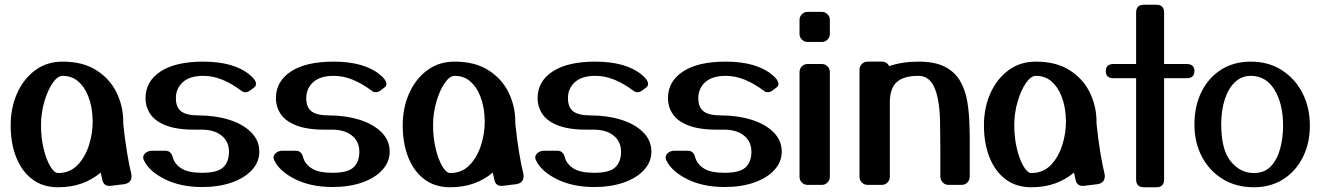

<svg xmlns="http://www.w3.org/2000/svg" viewBox="-20 -780 5576 810"><path d="M225 10Q161 10 116.5 -23.5Q72 -57 48.5 -116Q25 -175 25 -251Q25 -326 52.5 -387Q80 -448 129 -484Q178 -520 244 -520Q330 -520 387 -483.5Q444 -447 472 -389Q500 -331 500 -266Q500 -262 500 -258Q507 -191 516 -136.5Q525 -82 534 -46Q535 -43 535 -38Q535 -8 504 -3L447 4Q419 7 412 -19Q408 -35 405 -52Q371 -23 326 -6.5Q281 10 225 10ZM225 -50Q274 -50 306 -82.5Q338 -115 354.5 -165Q371 -215 371 -268Q371 -268 371 -268.5Q371 -269 371 -272Q370 -277 370 -283Q370 -288 370 -292Q367 -336 352 -374.5Q337 -413 310 -436.5Q283 -460 244 -460Q223 -460 202 -429.5Q181 -399 167 -351Q153 -303 153 -251Q153 -199 164 -153Q175 -107 192 -78.5Q209 -50 225 -50Z M587 -104Q584 -110 584 -115Q584 -127 595 -135.5Q606 -144 620 -144H678Q702 -144 709 -116Q717 -87 746 -69Q775 -51 833 -51Q897 -51 921.5 -74Q946 -97 946 -140Q946 -184 913 -209.5Q880 -235 820 -233Q736 -231 686.5 -248.5Q637 -266 615.5 -297Q594 -328 594 -366Q594 -437 657.5 -478.5Q721 -520 837 -520Q966 -520 1033 -465Q1060 -443 1060 -426Q1060 -416 1052 -411L1035 -398Q1025 -391 1016 -391Q1006 -391 1000 -396Q957 -428 917.5 -444Q878 -460 837 -460Q781 -460 751.5 -433.5Q722 -407 722 -366Q722 -327 744.5 -310Q767 -293 820 -293Q888 -293 946 -275Q1004 -257 1039 -222.5Q1074 -188 1074 -140Q1074 -97 1043 -63Q1012 -29 957.5 -10Q903 9 833 9Q742 9 675.5 -24Q609 -57 587 -104Z M1137 -104Q1134 -110 1134 -115Q1134 -127 1145 -135.5Q1156 -144 1170 -144H1228Q1252 -144 1259 -116Q1267 -87 1296 -69Q1325 -51 1383 -51Q1447 -51 1471.5 -74Q1496 -97 1496 -140Q1496 -184 1463 -209.5Q1430 -235 1370 -233Q1286 -231 1236.5 -248.5Q1187 -266 1165.5 -297Q1144 -328 1144 -366Q1144 -437 1207.5 -478.5Q1271 -520 1387 -520Q1516 -520 1583 -465Q1610 -443 1610 -426Q1610 -416 1602 -411L1585 -398Q1575 -391 1566 -391Q1556 -391 1550 -396Q1507 -428 1467.5 -444Q1428 -460 1387 -460Q1331 -460 1301.5 -433.5Q1272 -407 1272 -366Q1272 -327 1294.5 -310Q1317 -293 1370 -293Q1438 -293 1496 -275Q1554 -257 1589 -222.5Q1624 -188 1624 -140Q1624 -97 1593 -63Q1562 -29 1507.5 -10Q1453 9 1383 9Q1292 9 1225.5 -24Q1159 -57 1137 -104Z M1879 10Q1815 10 1770.5 -23.5Q1726 -57 1702.5 -116Q1679 -175 1679 -251Q1679 -326 1706.5 -387Q1734 -448 1783 -484Q1832 -520 1898 -520Q1984 -520 2041 -483.5Q2098 -447 2126 -389Q2154 -331 2154 -266Q2154 -262 2154 -258Q2161 -191 2170 -136.5Q2179 -82 2188 -46Q2189 -43 2189 -38Q2189 -8 2158 -3L2101 4Q2073 7 2066 -19Q2062 -35 2059 -52Q2025 -23 1980 -6.5Q1935 10 1879 10ZM1879 -50Q1928 -50 1960 -82.5Q1992 -115 2008.5 -165Q2025 -215 2025 -268Q2025 -268 2025 -268.5Q2025 -269 2025 -272Q2024 -277 2024 -283Q2024 -288 2024 -292Q2021 -336 2006 -374.5Q1991 -413 1964 -436.5Q1937 -460 1898 -460Q1877 -460 1856 -429.5Q1835 -399 1821 -351Q1807 -303 1807 -251Q1807 -199 1818 -153Q1829 -107 1846 -78.5Q1863 -50 1879 -50Z M2241 -104Q2238 -110 2238 -115Q2238 -127 2249 -135.5Q2260 -144 2274 -144H2332Q2356 -144 2363 -116Q2371 -87 2400 -69Q2429 -51 2487 -51Q2551 -51 2575.5 -74Q2600 -97 2600 -140Q2600 -184 2567 -209.5Q2534 -235 2474 -233Q2390 -231 2340.5 -248.5Q2291 -266 2269.5 -297Q2248 -328 2248 -366Q2248 -437 2311.5 -478.5Q2375 -520 2491 -520Q2620 -520 2687 -465Q2714 -443 2714 -426Q2714 -416 2706 -411L2689 -398Q2679 -391 2670 -391Q2660 -391 2654 -396Q2611 -428 2571.5 -444Q2532 -460 2491 -460Q2435 -460 2405.5 -433.5Q2376 -407 2376 -366Q2376 -327 2398.5 -310Q2421 -293 2474 -293Q2542 -293 2600 -275Q2658 -257 2693 -222.5Q2728 -188 2728 -140Q2728 -97 2697 -63Q2666 -29 2611.5 -10Q2557 9 2487 9Q2396 9 2329.5 -24Q2263 -57 2241 -104Z M2791 -104Q2788 -110 2788 -115Q2788 -127 2799 -135.5Q2810 -144 2824 -144H2882Q2906 -144 2913 -116Q2921 -87 2950 -69Q2979 -51 3037 -51Q3101 -51 3125.5 -74Q3150 -97 3150 -140Q3150 -184 3117 -209.5Q3084 -235 3024 -233Q2940 -231 2890.5 -248.5Q2841 -266 2819.5 -297Q2798 -328 2798 -366Q2798 -437 2861.5 -478.5Q2925 -520 3041 -520Q3170 -520 3237 -465Q3264 -443 3264 -426Q3264 -416 3256 -411L3239 -398Q3229 -391 3220 -391Q3210 -391 3204 -396Q3161 -428 3121.5 -444Q3082 -460 3041 -460Q2985 -460 2955.5 -433.5Q2926 -407 2926 -366Q2926 -327 2948.5 -310Q2971 -293 3024 -293Q3092 -293 3150 -275Q3208 -257 3243 -222.5Q3278 -188 3278 -140Q3278 -97 3247 -63Q3216 -29 3161.5 -10Q3107 9 3037 9Q2946 9 2879.5 -24Q2813 -57 2791 -104Z M3481 -637Q3481 -623 3471 -613Q3461 -603 3447 -603H3387Q3373 -603 3363 -613Q3353 -623 3353 -637V-696Q3353 -710 3363 -720Q3373 -730 3387 -730H3447Q3461 -730 3471 -720Q3481 -710 3481 -696ZM3481 -34Q3481 -20 3471 -10Q3461 0 3447 0H3387Q3373 0 3363 -10Q3353 -20 3353 -34V-476Q3353 -490 3363 -500Q3373 -510 3387 -510H3447Q3461 -510 3471 -500Q3481 -490 3481 -476Z M4071 -36Q4071 -20 4061 -10Q4051 0 4037 0H3981Q3967 0 3957 -10.5Q3947 -21 3947 -37Q3947 -111 3947 -151.5Q3947 -192 3946.5 -213.5Q3946 -235 3946 -250Q3946 -350 3924.5 -405Q3903 -460 3854 -460Q3792 -460 3763 -433.5Q3734 -407 3734 -348V-34Q3734 -20 3724 -10Q3714 0 3700 0H3640Q3626 0 3616 -10Q3606 -20 3606 -34V-486Q3606 -500 3616 -510Q3626 -520 3640 -520H3700Q3722 -520 3731 -501Q3786 -520 3854 -520Q3925 -520 3967 -498Q4009 -476 4031 -437.5Q4053 -399 4061 -350Q4069 -301 4070 -247Q4071 -232 4071 -210.5Q4071 -189 4071 -149Q4071 -109 4071 -36Z M4331 10Q4267 10 4222.5 -23.5Q4178 -57 4154.5 -116Q4131 -175 4131 -251Q4131 -326 4158.5 -387Q4186 -448 4235 -484Q4284 -520 4350 -520Q4436 -520 4493 -483.5Q4550 -447 4578 -389Q4606 -331 4606 -266Q4606 -262 4606 -258Q4613 -191 4622 -136.5Q4631 -82 4640 -46Q4641 -43 4641 -38Q4641 -8 4610 -3L4553 4Q4525 7 4518 -19Q4514 -35 4511 -52Q4477 -23 4432 -6.5Q4387 10 4331 10ZM4331 -50Q4380 -50 4412 -82.5Q4444 -115 4460.5 -165Q4477 -215 4477 -268Q4477 -268 4477 -268.5Q4477 -269 4477 -272Q4476 -277 4476 -283Q4476 -288 4476 -292Q4473 -336 4458 -374.5Q4443 -413 4416 -436.5Q4389 -460 4350 -460Q4329 -460 4308 -429.5Q4287 -399 4273 -351Q4259 -303 4259 -251Q4259 -199 4270 -153Q4281 -107 4298 -78.5Q4315 -50 4331 -50Z M4891 -23Q4891 10 4858 10H4806Q4773 10 4773 -23V-450H4678Q4645 -450 4645 -480Q4645 -510 4678 -510H4773V-727Q4773 -760 4806 -760H4858Q4891 -760 4891 -727V-510H4986Q5019 -510 5019 -480Q5019 -450 4986 -450H4891Z M5257 -520Q5331 -520 5387 -484.5Q5443 -449 5474.5 -388Q5506 -327 5506 -250Q5506 -176 5476.5 -117Q5447 -58 5394 -24Q5341 10 5270 10Q5195 10 5138.5 -24.5Q5082 -59 5050.5 -119Q5019 -179 5019 -255Q5019 -332 5048.5 -392Q5078 -452 5131.5 -486Q5185 -520 5257 -520ZM5257 -460Q5218 -460 5190 -433.5Q5162 -407 5147 -360.5Q5132 -314 5132 -255Q5132 -149 5172 -99.5Q5212 -50 5270 -50Q5315 -50 5342 -79Q5369 -108 5381 -154Q5393 -200 5393 -250Q5393 -342 5357 -401Q5321 -460 5257 -460Z"/></svg>

Font: Yusei Magic
Style: Regular
Weight: 400
Designer: Tanukizamurai
Foundry: Yusei Magic Project
Version: Version 1.200